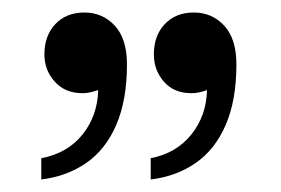

<svg xmlns="http://www.w3.org/2000/svg" viewBox="-20 -710 449 307"><path d="M46 -457Q88 -465 112 -495Q136 -525 137 -566Q131 -564 125 -562.5Q119 -561 112 -561Q84 -561 67.5 -579.5Q51 -598 51 -623Q51 -653 68.5 -671.5Q86 -690 115 -690Q144 -690 163.5 -669Q183 -648 183 -607Q183 -550 166 -510.5Q149 -471 118 -449.5Q87 -428 46 -423ZM221 -457Q262 -465 286 -495Q310 -525 311 -566Q306 -564 299.5 -562.5Q293 -561 286 -561Q258 -561 242 -579.5Q226 -598 226 -623Q226 -653 243.5 -671.5Q261 -690 290 -690Q319 -690 338.5 -669Q358 -648 358 -607Q358 -550 341 -510.5Q324 -471 293 -449.5Q262 -428 221 -423Z"/></svg>

Font: Montagu Slab
Style: Bold
Weight: 700
Designer: Florian Karsten
Foundry: Florian Karsten
Version: Version 1.000